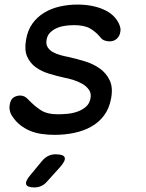

<svg xmlns="http://www.w3.org/2000/svg" viewBox="-20 -580 640 840"><path d="M219 10Q189 10 162 6Q135 2 112 -7.5Q89 -17 69 -32.5Q49 -48 34 -71Q26 -82 23 -96Q20 -110 23 -124Q27 -146 40 -154Q53 -162 68 -162Q78 -162 86.5 -158Q95 -154 104 -144Q131 -116 158.5 -98Q186 -80 234 -80Q251 -80 274 -82Q297 -84 318.5 -91.5Q340 -99 356 -113Q372 -127 376 -150Q380 -172 369 -187.5Q358 -203 339.5 -213.5Q321 -224 300 -230.5Q279 -237 262 -240Q230 -247 196.5 -257Q163 -267 137.5 -285Q112 -303 99 -332Q86 -361 94 -406Q101 -448 122 -477Q143 -506 173.5 -524.5Q204 -543 241.5 -551.5Q279 -560 319 -560Q384 -560 433 -538.5Q482 -517 501 -475Q506 -464 507 -455Q508 -446 506 -439Q504 -423 491.5 -411Q479 -399 459 -399Q450 -399 438.5 -402.5Q427 -406 419 -417Q399 -441 374 -455.5Q349 -470 303 -470Q281 -470 260.5 -466.5Q240 -463 224 -455Q208 -447 197.5 -435.5Q187 -424 184 -407Q180 -387 188.5 -373.5Q197 -360 211.5 -352Q226 -344 244 -339Q262 -334 278 -331Q315 -323 352 -311.5Q389 -300 417 -280Q445 -260 460 -228.5Q475 -197 466 -149Q458 -105 435 -74.5Q412 -44 378.5 -25.5Q345 -7 304 1.5Q263 10 219 10ZM112 187 164 124Q177 109 191.5 102Q206 95 223 95Q258 95 263 109Q268 123 242 152L186 214Q175 227 161 233.5Q147 240 131 240Q99 240 94.5 226.5Q90 213 112 187Z"/></svg>

Font: Maple Mono NL
Style: Italic
Weight: 400
Italic angle: -10°
Monospace: yes
Designer: subframe7536
Version: Version 7.000